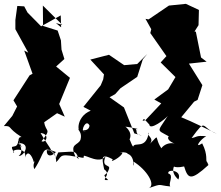

<svg xmlns="http://www.w3.org/2000/svg" viewBox="-32 -878 1148 999"><path d="M286 -736 284 -798 182 -741 111 -813 94 -845 58 -847 48 -774V-726L115 -604L94 -615L141 -484L154 -503L122 -486L38 -356L57 -324L32 -275L-12 -222C34 -223 0 -216 80 -165C35 -167 117 -65 64 -134C136 -133 88 -61 65 -67C96 -89 66 -128 63 -159C66 -81 5 -147 42 -82C9 -97 110 -121 99 -58C109 -100 134 -74 144 -34C176 -70 129 -34 147 2C208 -90 179 -120 259 -87C223 -49 203 -80 215 -104C290 -63 236 -15 271 -85C357 -88 360 -101 378 -50C337 -83 416 -40 403 -66C409 -78 499 -10 524 -79C483 3 549 -29 534 4C521 45 492 19 531 59C482 63 554 33 510 3C497 -59 493 -82 555 -49C531 -25 603 -62 605 -84C567 -85 629 -90 632 -78C678 -63 658 25 660 -39C734 6 781 87 741 101C816 75 786 86 854 92C842 75 875 33 844 25C835 0 918 6 896 56C852 17 873 -16 882 -24C856 -20 868 1 926 -12C946 53 960 65 1052 -19C1035 -48 1067 6 1045 -36C1036 -40 1052 -70 1020 -132C974 -102 1013 -156 1041 -169C986 -175 992 -163 965 -160C1045 -269 1011 -214 1096 -182C1035 -211 975 -242 911 -268L978 -349L996 -358L1021 -435L951 -547L1043 -557L1014 -579L987 -713L980 -714L1001 -747L1003 -826L993 -831L935 -858L847 -849L741 -777L725 -780L755 -726L750 -706L834 -586L804 -553L881 -477L843 -413L771 -360L807 -340L725 -253L710 -249C718 -266 716 -260 745 -230C747 -197 828 -258 841 -275C776 -174 782 -213 880 -148C847 -200 809 -145 895 -126C820 -157 781 -75 816 -94C762 -167 808 -188 745 -127C777 -159 726 -173 742 -188C728 -98 668 -142 661 -115C653 -118 631 -191 640 -149C666 -192 608 -234 610 -220C665 -215 722 -198 652 -211C702 -214 654 -179 706 -173L667 -184L613 -319L538 -372L567 -388L595 -419L682 -478L711 -569L734 -597L682 -545L614 -539L535 -593L438 -568L509 -491L505 -465L492 -434L402 -322L440 -302C360 -271 364 -169 405 -190C386 -198 417 -263 434 -224C427 -179 361 -216 415 -192C335 -217 402 -208 387 -152C376 -120 327 -133 361 -63C268 -82 291 -58 258 -33C264 -31 261 -107 208 -96C250 -95 238 -85 179 -186C230 -181 207 -132 184 -143C239 -212 206 -187 198 -242L265 -289L305 -271L276 -337L332 -473L260 -532L303 -571L288 -620L285 -668L268 -719L192 -743L191 -849L292 -749L259 -758Z"/></svg>

Font: Hussar Lance
Style: ExBd
Weight: 700
Foundry: Cannot Into Space Fonts, PlusOne Fonts
Version: Version 2.270